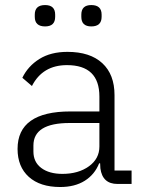

<svg xmlns="http://www.w3.org/2000/svg" viewBox="-20 -731 569 763"><path d="M159.2 -626Q118.2 -626 118.2 -664.1V-672.9Q118.2 -710.9 159.2 -710.9Q199.2 -710.9 199.2 -672.9V-664.1Q199.2 -626 159.2 -626ZM342.8 -626Q303.2 -626 303.2 -664.1V-672.9Q303.2 -710.9 342.8 -710.9Q383.8 -710.9 383.8 -672.9V-664.1Q383.8 -626 342.8 -626ZM219.2 12.2Q139.2 12.2 94.5 -28.1Q49.8 -68.4 49.8 -139.2Q49.8 -288.1 259.8 -288.1H375V-347.2Q375 -472.2 246.1 -472.2Q149.4 -472.2 106.9 -389.2L68.8 -421.9Q91.3 -468.3 136.5 -496.6Q181.6 -524.9 248 -524.9Q337.9 -524.9 386.5 -480Q435.1 -435.1 435.1 -353V-53.2H502.9V0H446.8Q387.2 0 378.9 -62L377.9 -82H374Q356.4 -37.6 316.9 -12.7Q277.3 12.2 219.2 12.2ZM228 -40Q291.5 -40 333.3 -70.1Q375 -100.1 375 -148.9V-242.2H256.8Q112.8 -242.2 112.8 -152.8V-128.9Q112.8 -86.9 144 -63.5Q175.3 -40 228 -40Z"/></svg>

Font: Anuphan Light
Style: Regular
Weight: 300
Designer: Mike Abbink, Paul van der Laan, Pieter van Rosmalen, Mint Tantisuwanna
Foundry: Bold Monday; Cadson Demak
Version: Version 3.002;hotconv 1.0.109;makeotfexe 2.5.65596